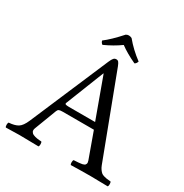

<svg xmlns="http://www.w3.org/2000/svg" viewBox="-185 -959 1064 1108"><g transform="rotate(30 347.5 -405.5)"><path d="M377 -808.1Q420.9 -754.9 480 -710.9Q474.6 -694.3 463.9 -689.9Q399.9 -719.7 357.9 -751Q310.5 -716.8 251 -689.9Q239.7 -697.3 236.8 -710.9Q278.8 -742.2 337.9 -808.1Q356 -818.8 377 -808.1ZM263.2 -283.2H437L339.8 -549.8H337.9L237.8 -296.4Q234.4 -288.6 240.2 -285.9Q246.1 -283.2 263.2 -283.2ZM154.8 -79.1Q151.9 -71.8 151.6 -65.4Q151.4 -59.1 153.8 -54.4Q156.2 -49.8 159.9 -46.4Q163.6 -43 169.7 -40.5Q175.8 -38.1 181.4 -36.4Q187 -34.7 195.3 -33.4Q203.6 -32.2 209.7 -31.7Q215.8 -31.2 224.1 -30.8Q228.5 -26.4 228.5 -14.4Q228.5 -2.4 224.1 2Q149.9 0 96.2 0Q81.1 0 6.8 2Q2.4 -2.4 2.4 -14.4Q2.4 -26.4 6.8 -30.8Q44.9 -33.2 66.9 -46.4Q88.9 -59.6 106.9 -102.1L329.1 -622.1Q337.9 -642.6 345 -650.4Q352.1 -658.2 362.8 -658.2Q372.6 -658.2 378.2 -651.1Q383.8 -644 390.1 -627.9L595.2 -85.9Q600.6 -71.8 607.9 -61.8Q615.2 -51.8 621.6 -46.4Q627.9 -41 640.1 -37.6Q652.3 -34.2 658.4 -33.4Q664.6 -32.7 680.2 -31.2Q683.1 -30.8 685.1 -30.8Q689.5 -26.4 689.5 -14.4Q689.5 -2.4 685.1 2Q610.8 0 570.8 0Q514.2 0 439.9 2Q435.5 -2.4 435.5 -14.4Q435.5 -26.4 439.9 -30.8Q445.8 -31.2 455.3 -31.7Q464.8 -32.2 470.2 -32.7L483.4 -34.2Q491.2 -34.7 495.4 -35.9Q499.5 -37.1 504.6 -39.1Q509.8 -41 512 -43.7Q514.2 -46.4 515.9 -50.3Q517.6 -54.2 517.1 -59.6Q516.6 -64.9 514.2 -71.8L453.1 -241.2H245.1Q227.5 -241.2 220.7 -237.8Q213.9 -234.4 210 -224.1Z"/></g></svg>

Font: Linux Libertine G
Style: Regular
Weight: 400
Designer: Philipp H. Poll
Foundry: Philipp H. Poll
Version: Version 4.7.5